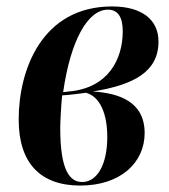

<svg xmlns="http://www.w3.org/2000/svg" viewBox="-20 -566 526 596"><path d="M229 10C354 10 429 -61 429 -153C429 -252 347 -277 268 -282C393 -302 472 -342 472 -437C472 -506 419 -546 328 -546C110 -546 38 -349 38 -195C38 -60 105 10 229 10ZM194 -282 176 -280C199 -440 252 -536 315 -536C348 -536 361 -510 361 -469C361 -383 317 -293 194 -282ZM235 -1C196 -1 167 -38 167 -168C167 -185 170 -246 173 -270C196 -271 230 -276 247 -278C291 -266 313 -212 313 -141C313 -54 281 -1 235 -1Z"/></svg>

Font: Noto Serif Display Condensed
Style: Bold Italic
Weight: 700
Width: 3
Italic angle: -12°
Designer: Monotype Design Team
Foundry: Monotype Imaging Inc.
Version: Version 2.009